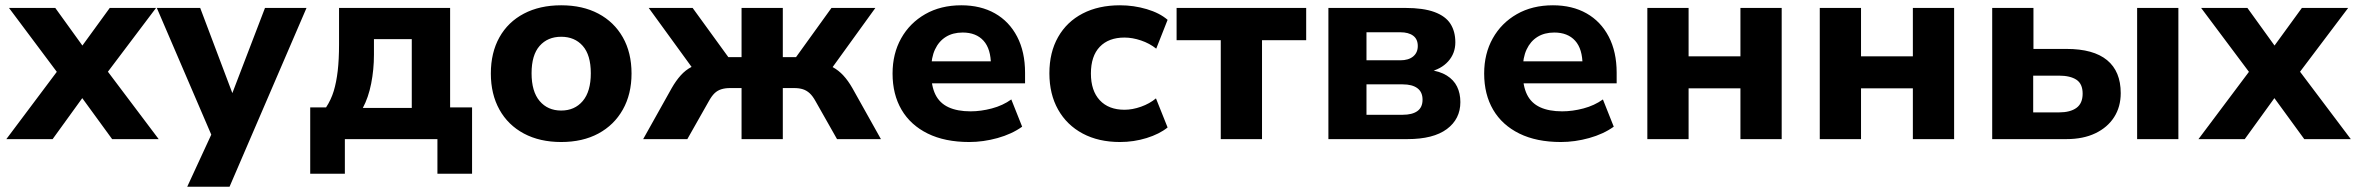

<svg xmlns="http://www.w3.org/2000/svg" viewBox="-20 -526 8912 726"><path d="M4 0 223 -292 225 -214 14 -496H189L308 -331H275L395 -496H570L358 -215L360 -292L580 0H404L275 -177H307L179 0Z M688 180 796 -54V23L573 -496H737L868 -149H849L982 -496H1139L848 180Z M1153 131V-120H1213Q1232 -149 1242 -182Q1252 -215 1257 -258Q1262 -301 1262 -358V-496H1682V-120H1765V131H1634V0H1284V131ZM1352 -118H1537V-378H1394V-319Q1394 -263 1383.5 -210Q1373 -157 1352 -118Z M2102 11Q2021 11 1961 -21Q1901 -53 1868.5 -111.5Q1836 -170 1836 -248Q1836 -327 1868.5 -385Q1901 -443 1961 -474.5Q2021 -506 2102 -506Q2183 -506 2242.5 -474.5Q2302 -443 2335 -385Q2368 -327 2368 -248Q2368 -170 2335 -111.5Q2302 -53 2242.5 -21Q2183 11 2102 11ZM2102 -108Q2153 -108 2183.5 -144Q2214 -180 2214 -249Q2214 -318 2183.5 -352.5Q2153 -387 2102 -387Q2051 -387 2020.5 -352.5Q1990 -318 1990 -249Q1990 -180 2020.5 -144Q2051 -108 2102 -108Z M2412 0 2520 -193Q2536 -221 2554 -241Q2572 -261 2594 -272.5Q2616 -284 2644 -287L2619 -240L2433 -496H2599L2734 -310H2784V-496H2940V-310H2990L3124 -496H3290L3105 -240L3079 -287Q3107 -284 3129 -272Q3151 -260 3169 -240.5Q3187 -221 3203 -193L3311 0H3145L3064 -143Q3053 -163 3041.5 -173.5Q3030 -184 3016 -188.5Q3002 -193 2983 -193H2940V0H2784V-193H2740Q2722 -193 2707.5 -188.5Q2693 -184 2682 -173.5Q2671 -163 2660 -143L2579 0Z M3645 11Q3553 11 3488 -21Q3423 -53 3389 -111Q3355 -169 3355 -248Q3355 -323 3387.5 -381Q3420 -439 3478.5 -472.5Q3537 -506 3615 -506Q3688 -506 3742 -475.5Q3796 -445 3826 -387.5Q3856 -330 3856 -251V-211H3481V-294H3741L3727 -279Q3727 -341 3699 -372Q3671 -403 3620 -403Q3583 -403 3556.5 -386.5Q3530 -370 3515.5 -339Q3501 -308 3501 -263V-252Q3501 -201 3517 -168.5Q3533 -136 3566.5 -120.5Q3600 -105 3650 -105Q3689 -105 3730.5 -116Q3772 -127 3804 -150L3845 -47Q3806 -19 3752 -4Q3698 11 3645 11Z M4215 11Q4134 11 4074 -21Q4014 -53 3981 -111.5Q3948 -170 3948 -249Q3948 -328 3981 -386Q4014 -444 4074 -475Q4134 -506 4215 -506Q4267 -506 4316 -491.5Q4365 -477 4395 -451L4352 -342Q4327 -362 4294.5 -373Q4262 -384 4232 -384Q4172 -384 4138.5 -349Q4105 -314 4105 -248Q4105 -183 4138.5 -147Q4172 -111 4232 -111Q4262 -111 4294.5 -122.5Q4327 -134 4351 -154L4395 -44Q4364 -19 4315.5 -4Q4267 11 4215 11Z M4596 0V-374H4429V-496H4919V-374H4752V0Z M5003 0V-496H5294Q5362 -496 5404 -480.5Q5446 -465 5464.5 -436Q5483 -407 5483 -366Q5483 -324 5456 -294Q5429 -264 5383 -254L5382 -262Q5424 -257 5450.5 -240.5Q5477 -224 5489.5 -198.5Q5502 -173 5502 -140Q5502 -76 5451 -38Q5400 0 5302 0ZM5147 -92H5284Q5320 -92 5339.5 -106Q5359 -120 5359 -149Q5359 -178 5339.5 -192.5Q5320 -207 5284 -207H5147ZM5147 -298H5275Q5306 -298 5323.5 -312.5Q5341 -327 5341 -352Q5341 -378 5323.5 -391Q5306 -404 5275 -404H5147Z M5882 11Q5790 11 5725 -21Q5660 -53 5626 -111Q5592 -169 5592 -248Q5592 -323 5624.5 -381Q5657 -439 5715.5 -472.5Q5774 -506 5852 -506Q5925 -506 5979 -475.5Q6033 -445 6063 -387.5Q6093 -330 6093 -251V-211H5718V-294H5978L5964 -279Q5964 -341 5936 -372Q5908 -403 5857 -403Q5820 -403 5793.5 -386.5Q5767 -370 5752.5 -339Q5738 -308 5738 -263V-252Q5738 -201 5754 -168.5Q5770 -136 5803.5 -120.5Q5837 -105 5887 -105Q5926 -105 5967.5 -116Q6009 -127 6041 -150L6082 -47Q6043 -19 5989 -4Q5935 11 5882 11Z M6209 0V-496H6365V-313H6561V-496H6717V0H6561V-192H6365V0Z M6861 0V-496H7017V-313H7213V-496H7369V0H7213V-192H7017V0Z M7513 0V-496H7669V-341H7794Q7896 -341 7947.5 -298.5Q7999 -256 7999 -174Q7999 -122 7974 -83Q7949 -44 7903 -22Q7857 0 7794 0ZM7668 -101H7765Q7808 -101 7831.5 -118Q7855 -135 7855 -172Q7855 -209 7831.5 -224.5Q7808 -240 7765 -240H7668ZM8061 0V-496H8217V0Z M8293 0 8512 -292 8514 -214 8303 -496H8478L8597 -331H8564L8684 -496H8859L8647 -215L8649 -292L8869 0H8693L8564 -177H8596L8468 0Z"/></svg>

Font: Nunito Sans 10pt ExtraBold
Style: Regular
Weight: 800
Designer: Vernon Adams
Foundry: Vernon Adams
Version: Version 3.101;gftools[0.9.27]